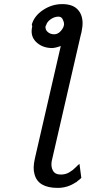

<svg xmlns="http://www.w3.org/2000/svg" viewBox="-20 -733 423 935"><path d="M137 -604Q135 -612 135 -614Q147 -656 190 -684.5Q233 -713 283 -713Q331 -713 355.5 -689.5Q380 -666 382 -626Q383 -606 377 -577L372 -557L232 51Q227 78 237.5 97.5Q248 117 276 117Q299 117 317 106.5Q335 96 348.5 82Q362 68 367 65L376 133Q370 140 361 146Q360 147 358 148.5Q356 150 355 151Q354 152 352 154L349 155Q309 182 261 182Q165 182 148 115Q139 86 150 38L276 -509Q249 -499 232 -499Q185 -500 155.5 -529Q126 -558 137 -604ZM204 -608H203L202 -607Q199 -589 212 -577.5Q225 -566 244 -566Q262 -566 276.5 -582.5Q291 -599 292 -615Q292 -625 287 -635Q281 -652 265 -652Q245 -652 226.5 -639Q208 -626 204 -608Z"/></svg>

Font: Coval
Style: Book Italic
Weight: 350
Foundry: Context Ltd
Version: Version 001.000